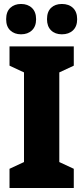

<svg xmlns="http://www.w3.org/2000/svg" viewBox="-20 -1041 420 968"><path d="M352 -93H28V-190L101 -224V-676L28 -710V-807H352V-710L279 -676V-224L352 -190ZM11 -944Q11 -982 32 -1001.5Q53 -1021 86 -1021Q120 -1021 141 -1001Q162 -981 162 -944Q162 -908 141 -888Q120 -868 86 -868Q53 -868 32 -887.5Q11 -907 11 -944ZM217 -944Q217 -982 237.5 -1001.5Q258 -1021 292 -1021Q327 -1021 348 -1001Q369 -981 369 -944Q369 -908 348 -888Q327 -868 292 -868Q258 -868 237.5 -888Q217 -908 217 -944Z"/></svg>

Font: Noto Sans Kannada UI Condensed Black
Style: Regular
Weight: 900
Width: 3
Designer: Jelle Bosma - Monotype Design Team
Foundry: Monotype Imaging Inc.
Version: Version 2.005; ttfautohint (v1.8.4.7-5d5b)